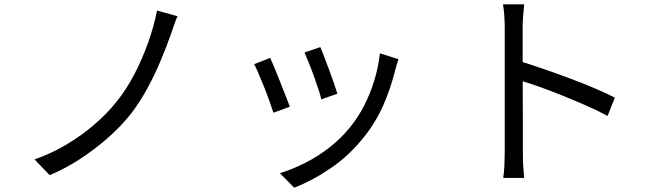

<svg xmlns="http://www.w3.org/2000/svg" viewBox="-20 -794 3020 889"><path d="M802 -719Q793 -699 785 -675Q777 -651 770 -632Q751 -578 724 -513.5Q697 -449 663 -386Q629 -323 587 -268Q542 -211 481 -157Q420 -103 351 -58Q282 -13 210 17L140 -56Q215 -82 284 -122.5Q353 -163 413 -214Q473 -265 518 -321Q565 -379 602 -450Q639 -521 666 -597Q693 -673 707 -745Z M1463 -576Q1470 -561 1481 -531.5Q1492 -502 1504.5 -469Q1517 -436 1527 -406.5Q1537 -377 1542 -360L1468 -334Q1464 -351 1454.5 -380Q1445 -409 1433 -442.5Q1421 -476 1409 -505Q1397 -534 1390 -551ZM1825 -520Q1820 -505 1816.5 -492.5Q1813 -480 1810 -470Q1790 -388 1756 -309.5Q1722 -231 1668 -163Q1599 -75 1512.5 -16Q1426 43 1342 75L1276 8Q1334 -10 1393.5 -40Q1453 -70 1506.5 -112Q1560 -154 1601 -205Q1637 -249 1665.5 -304Q1694 -359 1713 -421Q1732 -483 1739 -547ZM1231 -526Q1239 -509 1251 -480Q1263 -451 1276.5 -416.5Q1290 -382 1302.5 -350.5Q1315 -319 1322 -300L1246 -272Q1240 -291 1228.5 -323.5Q1217 -356 1203 -391Q1189 -426 1176.5 -455Q1164 -484 1157 -497Z M2317 -88Q2317 -102 2317 -144.5Q2317 -187 2317 -245.5Q2317 -304 2317 -368.5Q2317 -433 2317 -494Q2317 -555 2317 -602Q2317 -649 2317 -670Q2317 -691 2315 -721Q2313 -751 2309 -774H2407Q2405 -752 2402.5 -722Q2400 -692 2400 -670Q2400 -631 2400 -576.5Q2400 -522 2400 -460.5Q2400 -399 2400.5 -338.5Q2401 -278 2401 -225.5Q2401 -173 2401 -136.5Q2401 -100 2401 -88Q2401 -72 2401.5 -51Q2402 -30 2404 -8.5Q2406 13 2407 30H2310Q2314 6 2315.5 -27Q2317 -60 2317 -88ZM2383 -512Q2432 -497 2491.5 -476.5Q2551 -456 2613 -433Q2675 -410 2730.5 -386.5Q2786 -363 2827 -342L2793 -257Q2750 -281 2696 -304.5Q2642 -328 2585.5 -351Q2529 -374 2476.5 -392.5Q2424 -411 2383 -423Z"/></svg>

Font: Farlight84_Sys_V01
Style: Regular
Weight: 400
Designer: Ryoko NISHIZUKA  (kana, bopomofo & ideographs); Paul D. Hunt (Latin, Greek & Cyrillic); Sandoll Communications , Soo-you
Foundry: Adobe
Version: Version 2.004;October 29, 2024;FontCreator 14.0.0.2814 64-bi